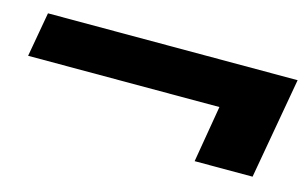

<svg xmlns="http://www.w3.org/2000/svg" viewBox="-45 -539 715 445"><g transform="rotate(15 312.0 -316.5)"><path d="M442 -195 465 -331H6L25 -438H624L581 -195Z"/></g></svg>

Font: DM Sans 28pt ExtraBold
Style: Italic
Weight: 800
Italic angle: -10°
Version: Version 4.004;gftools[0.9.30]